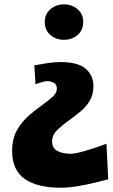

<svg xmlns="http://www.w3.org/2000/svg" viewBox="-20 -629 524 887"><path d="M186.8 -526.8Q186.8 -563.8 212.8 -586.4Q238.9 -608.9 275.4 -608.9Q312.4 -608.9 338.5 -586.4Q364.5 -563.8 364.5 -526.8Q364.5 -489.7 338.5 -467.4Q312.4 -445.1 275.4 -445.1Q238.9 -445.1 212.8 -467.4Q186.8 -489.7 186.8 -526.8ZM260.7 238.3Q151.9 238.3 94 197.5Q36.1 156.7 36.1 68.4Q36.1 11.7 58.6 -27.8Q81.1 -67.4 113.3 -95.2Q145.5 -123 175.3 -144Q203.1 -164.1 222.9 -181.6Q242.7 -199.2 242.7 -219.2Q242.7 -239.3 228.8 -246.6Q214.8 -253.9 199.2 -254.4Q191.4 -254.4 174.8 -249.8Q158.2 -245.1 144 -239.7L138.7 -327.1Q159.2 -331.1 195.3 -336.7Q231.4 -342.3 259.3 -342.3Q339.8 -342.3 375.7 -311.5Q411.6 -280.8 411.6 -231Q411.6 -192.9 395.5 -165Q379.4 -137.2 354.2 -116Q329.1 -94.7 300.8 -74.7Q269.5 -52.2 245.1 -29.1Q220.7 -5.9 220.7 24.9Q220.7 80.1 306.6 81.5Q326.7 81.5 374 67.9Q421.4 54.2 471.7 35.2L480 199.2Q455.1 206.1 416.7 215.3Q378.4 224.6 336.9 231.4Q295.4 238.3 260.7 238.3Z"/></svg>

Font: Pinar-DS4-FD ExtraBold
Style: Regular
Weight: 800
Designer: Amin Abedi
Version: Version 3.000